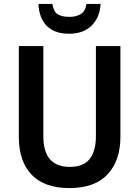

<svg xmlns="http://www.w3.org/2000/svg" viewBox="-20 -949 710 979"><path d="M594 -252Q594 -131 529 -60.5Q464 10 333 10Q207 10 141.5 -58Q76 -126 76 -251V-714H201V-254Q201 -98 336 -98Q405 -98 437 -138Q469 -178 469 -255V-714H594ZM493 -929Q489 -860 447 -818.5Q405 -777 333 -777Q258 -777 218.5 -817Q179 -857 176 -929H247Q253 -890 274 -876.5Q295 -863 334 -863Q368 -863 391.5 -877Q415 -891 421 -929Z"/></svg>

Font: Noto Sans Lao SemiCondensed SemiBold
Style: Regular
Weight: 600
Width: 4
Designer: Monotype Design Team
Foundry: Monotype Imaging Inc.
Version: Version 2.003; ttfautohint (v1.8.4.7-5d5b)